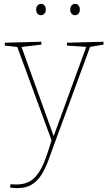

<svg xmlns="http://www.w3.org/2000/svg" viewBox="-20 -742 563 998"><path d="M32 233 35 215Q43 216 49.5 216.5Q56 217 63 217Q118 217 151 189.5Q184 162 206 109Q228 56 250 -20V-7L68 -503L77 -497L5 -505V-520L195 -525V-510L85 -497L90 -503L261 -29H257L430 -503L435 -498L328 -505V-520L518 -525V-510L441 -497L450 -503L263 5Q247 49 232 90Q217 131 197 164Q177 197 146.5 216.5Q116 236 68 236Q55 236 32 233ZM370 -663Q359 -663 352 -671Q345 -679 345 -692Q345 -706 352.5 -714Q360 -722 370 -722Q381 -722 388 -714Q395 -706 395 -692Q395 -679 387.5 -671Q380 -663 370 -663ZM193 -663Q182 -663 175 -671Q168 -679 168 -692Q168 -706 175.5 -714Q183 -722 193 -722Q204 -722 211 -714Q218 -706 218 -692Q218 -679 210.5 -671Q203 -663 193 -663Z"/></svg>

Font: Bitter Thin
Style: Regular
Weight: 100
Designer: Sol Matas, and Bitter project Authors
Foundry: Sol Matas
Version: Version 2.002